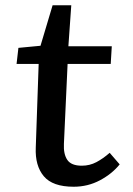

<svg xmlns="http://www.w3.org/2000/svg" viewBox="-20 -696 504 730"><path d="M50 -514 134 -522 180 -676H251L240 -520H405L401 -453H237L223 -149Q221 -110 236 -88Q251 -66 291 -66Q321 -66 346.5 -79.5Q372 -93 397 -115L435 -71Q406 -35 360 -10.5Q314 14 260 14Q180 14 146.5 -26Q113 -66 116 -135L127 -453H43Z"/></svg>

Font: Literata 7pt Medium
Style: Italic
Weight: 500
Italic angle: -2°
Designer: Latin by Veronika Burian and Jose Scaglione. Greek by Irene Vlachou. Cyrillic by Vera Evstafieva
Foundry: TypeTogether
Version: Version 3.002